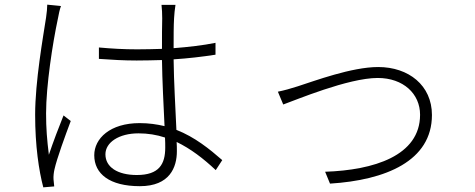

<svg xmlns="http://www.w3.org/2000/svg" viewBox="-20 -781 2040 825"><path d="M183 -761C183 -746 181 -727 178 -706C165 -621 131 -431 131 -288C131 -154 147 -48 166 24L213 20C212 12 211 -1 210 -10C209 -23 211 -40 214 -53C224 -99 261 -200 284 -261L253 -285C235 -241 207 -167 190 -116C182 -181 178 -229 178 -294C178 -412 206 -595 229 -702C232 -720 237 -742 242 -755ZM690 -147C690 -76 664 -29 568 -29C485 -29 433 -63 433 -118C433 -169 491 -208 575 -208C615 -208 653 -202 689 -190C690 -173 690 -159 690 -147ZM935 -93C880 -141 817 -192 738 -223C734 -316 727 -428 726 -526C788 -530 848 -537 906 -546V-597C852 -586 790 -579 726 -574C726 -620 726 -672 728 -703C729 -722 731 -740 734 -760H674C676 -744 677 -720 677 -702C676 -670 676 -623 676 -571C641 -570 605 -569 569 -569C512 -569 460 -572 405 -577V-528C462 -524 511 -521 567 -521C603 -521 640 -522 676 -523C677 -438 683 -324 687 -239C654 -247 619 -252 580 -252C453 -252 385 -186 385 -114C385 -34 451 19 581 19C710 19 740 -63 740 -131C740 -143 740 -157 739 -171C799 -142 854 -100 907 -50Z M1174 -387 1197 -332C1248 -350 1476 -446 1603 -446C1713 -446 1785 -378 1785 -288C1785 -111 1585 -50 1377 -43L1398 8C1637 -7 1836 -89 1836 -287C1836 -414 1736 -493 1605 -493C1491 -493 1331 -433 1259 -410C1228 -400 1203 -393 1174 -387Z"/></svg>

Font: Noto Sans JP Light
Style: Regular
Weight: 300
Designer: Ryoko NISHIZUKA (kana & ideographs); Paul D. Hunt (Latin, Greek & Cyrillic); Wenlong ZHANG (bopomofo); Sandoll Communica
Foundry: Adobe Systems Incorporated
Version: Version 1.004;PS 1.004;hotconv 1.0.82;makeotf.lib2.5.63406